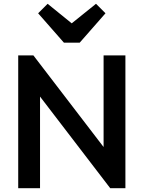

<svg xmlns="http://www.w3.org/2000/svg" viewBox="-20 -992 757 1012"><path d="M76 0H191V-483L561 0H641V-700H526V-217L156 -700H76ZM181 -922 317 -767H400L536 -922L486 -972L358 -869L231 -972Z"/></svg>

Font: MV Cash Medium
Style: Regular
Weight: 500
Designer: Rodrigo Fuenzalida
Foundry: fragTYPE
Version: Version 1.100;Glyphs 3.1.2 (3151)